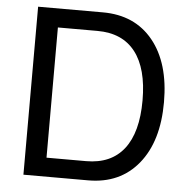

<svg xmlns="http://www.w3.org/2000/svg" viewBox="-52 -780 802 830"><g transform="rotate(5 349.0 -364.5)"><path d="M173 -82H345Q453 -82 509 -154Q565 -226 565 -364.5Q565 -503 509 -575Q453 -647 345 -647H173ZM80 0V-729H361Q500 -729 579 -632Q658 -535 658 -365Q658 -195 578.5 -97.5Q499 0 361 0Z"/></g></svg>

Font: Autonym
Style: Regular
Weight: 500
Version: Version 1.0.20131126